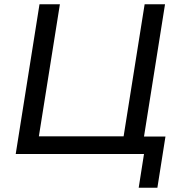

<svg xmlns="http://www.w3.org/2000/svg" viewBox="-20 -725 853 904"><path d="M633 159 658 0H54L166 -705H262L163 -83H562L661 -705H757L658 -82H759L721 159Z"/></svg>

Font: Nunito Sans 10pt Medium
Style: Italic
Weight: 500
Italic angle: -9°
Designer: Vernon Adams
Foundry: Vernon Adams
Version: Version 3.101;gftools[0.9.27]